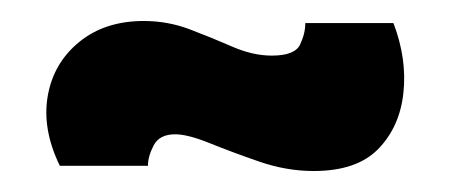

<svg xmlns="http://www.w3.org/2000/svg" viewBox="-20 -392 429 183"><path d="M279 -229Q253 -229 227 -238Q201 -247 180 -255.5Q159 -264 147 -264Q132 -264 126.5 -253.5Q121 -243 121 -234H37Q20 -269 25.5 -300.5Q31 -332 55.5 -352Q80 -372 117 -372Q140 -372 161 -364Q182 -356 201.5 -347.5Q221 -339 239 -339Q261 -339 266 -349.5Q271 -360 271 -370H355Q368 -336 364.5 -303.5Q361 -271 340.5 -250Q320 -229 279 -229Z"/></svg>

Font: Bricolage Grotesque 12pt Condensed ExtraBold
Style: Regular
Weight: 800
Width: 3
Designer: Mathieu Triay
Foundry: Atelier Triay
Version: Version 1.001; ttfautohint (v1.8.4.7-5d5b);gftools[0.9.33.de